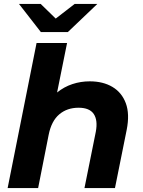

<svg xmlns="http://www.w3.org/2000/svg" viewBox="-20 -962 731 982"><path d="M439 -546Q507 -546 555 -517.5Q603 -489 623.5 -434Q644 -379 628 -298L568 0H412L470 -288Q481 -347 459.5 -379Q438 -411 382 -411Q323 -411 283 -377Q243 -343 229 -273L175 0H19L167 -742H323L272 -489Q308 -518 350.5 -532Q393 -546 439 -546ZM189 -798 77 -942H188L265 -867L362 -942H478L327 -798Z"/></svg>

Font: Montserrat
Style: Bold Italic
Weight: 700
Italic angle: -11.3°
Designer: Julieta Ulanovsky
Foundry: Julieta Ulanovsky
Version: Version 9.000; ttfautohint (v1.8.4.7-5d5b)